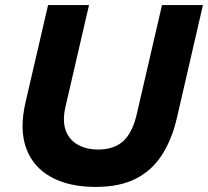

<svg xmlns="http://www.w3.org/2000/svg" viewBox="-20 -724 818 755"><path d="M356 11Q251 11 180.5 -28Q110 -67 83 -141Q56 -215 80 -320L169 -704H330L237 -302Q225 -248 238.5 -211Q252 -174 286 -155Q320 -136 366 -136Q428 -136 464.5 -169Q501 -202 518 -276L617 -704H778L676 -262Q657 -178 618 -116.5Q579 -55 515.5 -22Q452 11 356 11Z"/></svg>

Font: Prodigy Sans
Style: Bold Italic
Weight: 700
Italic angle: -13°
Designer: Wei Huang
Foundry: Wei Huang
Version: Version 1.003; ttfautohint (v1.8.3)